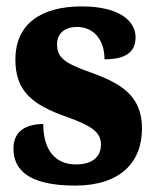

<svg xmlns="http://www.w3.org/2000/svg" viewBox="-20 -569 484 599"><path d="M215 10C353 10 423 -61 423 -168C423 -270 358 -309 263 -343C180 -372 158 -390 158 -431C158 -466 184 -485 220 -485C268 -485 306 -450 306 -384C373 -384 403 -407 403 -453C403 -501 356 -549 235 -549C110 -549 28 -496 28 -383C28 -284 81 -242 189 -204C261 -178 295 -159 295 -118C295 -85 274 -56 217 -56C158 -56 115 -94 115 -182C64 -182 22 -162 22 -106C22 -41 66 10 215 10Z"/></svg>

Font: Noto Serif Bengali Condensed Black
Style: Regular
Weight: 900
Width: 3
Designer: Juan Bruce, Universal Thirst, Indian Type Foundry and the Monotype Design Team.
Foundry: Monotype Imaging Inc.
Version: Version 2.003